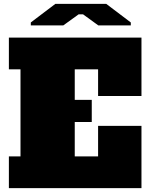

<svg xmlns="http://www.w3.org/2000/svg" viewBox="-20 -972 775 992"><path d="M486.8 -613.8H366.2V-456.1H454.1V-341.8H366.2V-164.1H486.8V-321.8H710.9V0H25.9V-164.1H85.9V-613.8H25.9V-777.8H710.9V-476.1H486.8ZM139.2 -840.8V-856L266.1 -952.1H528.8L655.8 -856V-840.8H487.8L409.2 -897.9H386.2L307.1 -840.8Z"/></svg>

Font: AlfaSlabOne-Regular
Style: Regular
Weight: 400
Designer: JM Sole
Foundry: JM Sole
Version: Version 1.001